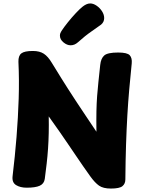

<svg xmlns="http://www.w3.org/2000/svg" viewBox="-20 -1085 835 1115"><path d="M240 -46Q236 -18 211 -6.5Q186 5 135 5Q98 5 73.5 -10Q49 -25 53 -61Q67 -177 76 -289.5Q85 -402 88.5 -511.5Q92 -621 87 -726Q86 -761 104 -775Q122 -789 171 -789Q210 -789 234.5 -773Q259 -757 281 -720Q291 -704 304.5 -682Q318 -660 335 -632.5Q352 -605 373.5 -571.5Q395 -538 420.5 -499Q446 -460 476 -415.5Q506 -371 540 -320Q539 -390 540 -438.5Q541 -487 544 -527Q547 -567 551.5 -609Q556 -651 562 -708Q566 -746 585.5 -763Q605 -780 666 -780Q719 -780 733.5 -764Q748 -748 745 -717Q737 -639 730.5 -565.5Q724 -492 719.5 -414Q715 -336 712 -245.5Q709 -155 708 -43Q708 -18 691 -4Q674 10 624 10Q579 10 555 -7Q531 -24 505 -60Q483 -90 463 -119.5Q443 -149 422 -179.5Q401 -210 377.5 -245Q354 -280 326 -320Q298 -360 263 -409Q264 -359 263 -312.5Q262 -266 259 -222Q256 -178 251 -134.5Q246 -91 240 -46ZM390 -822Q369 -822 348.5 -839Q328 -856 328 -878Q328 -886 330.5 -892.5Q333 -899 337 -905Q352 -928 374.5 -956Q397 -984 420 -1008.5Q443 -1033 458 -1045Q469 -1054 480.5 -1059.5Q492 -1065 504 -1065Q522 -1065 541 -1052Q560 -1039 572.5 -1019.5Q585 -1000 585 -980Q585 -957 567 -942Q554 -932 514 -904.5Q474 -877 432 -839Q413 -822 390 -822Z"/></svg>

Font: Playpen Sans ExtraBold
Style: Regular
Weight: 800
Designer: Laura Meseguer, Veronika Burian, José Scaglione
Foundry: TypeTogether
Version: Version 1.001